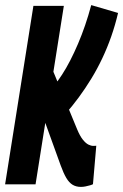

<svg xmlns="http://www.w3.org/2000/svg" viewBox="-36 -723 483 753"><path d="M-16 0 95 -700H214.4L103.4 0ZM281.4 10Q262.6 10 248.8 1.7Q235 -6.6 224 -25.2Q213 -43.8 202 -74.2L127.8 -279.4L159 -476.4L266.2 -216.6Q277.4 -189.6 288.8 -175.4Q300.2 -161.2 310.6 -156Q321 -150.8 330.2 -150.8Q333.2 -150.8 336.2 -151.1Q339.2 -151.4 341.6 -151.4L328.6 -0.6Q325.2 1.4 317.1 3.8Q309 6.2 299.5 8.1Q290 10 281.4 10ZM219.6 -275 175 -385.2Q190.8 -404.8 207.2 -430Q223.6 -455.2 239.4 -485.9Q255.2 -516.6 270 -551.3Q284.8 -586 297.8 -623.9Q310.8 -661.8 321.8 -703L427 -672.2Q416 -625 400.4 -580.4Q384.8 -535.8 365.1 -494.2Q345.4 -452.6 322 -414.3Q298.6 -376 272.9 -341.1Q247.2 -306.2 219.6 -275Z"/></svg>

Font: Georama ExtraCondensed Thin
Style: Italic
Weight: 100
Width: 2
Italic angle: -9°
Designer: Jean-Baptiste Levee
Foundry: Production Type
Version: Version 1.001